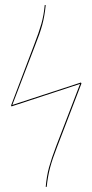

<svg xmlns="http://www.w3.org/2000/svg" viewBox="-20 -748 370 769"><path d="M304.2 -417.5 306.2 -413.6 209 -160.2Q189.9 -111.3 180.7 -76.7Q171.4 -42 167 0.5H163.1Q167 -43.5 176.5 -78.1Q186 -112.8 205.1 -163.1L300.8 -412.1L25.9 -321.8L24.4 -325.7L116.2 -567.4Q135.7 -617.7 145.5 -651.9Q155.3 -686 159.2 -728L163.1 -727.5Q158.7 -683.6 149.4 -648.9Q140.1 -614.3 120.1 -564.5L29.3 -327.6Z"/></svg>

Font: Fira Sans Compressed Four
Style: Regular
Weight: 100
Width: 1
Designer: Carrois Corporate & Edenspiekermann AG
Foundry: Carrois Corporate GbR & Edenspiekermann AG
Version: Version 4.203;PS 004.203;hotconv 1.0.88;makeotf.lib2.5.64775